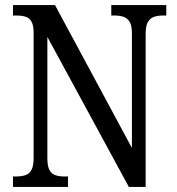

<svg xmlns="http://www.w3.org/2000/svg" viewBox="-20 -734 694 754"><path d="M31 0V-41H43Q64 -41 79.5 -46Q95 -51 103.5 -66.5Q112 -82 112 -113V-605Q112 -635 103.5 -649.5Q95 -664 80 -668.5Q65 -673 45 -673H31V-714H196L498 -153V-605Q498 -634 489 -648.5Q480 -663 465 -668Q450 -673 431 -673H417V-714H633V-673H618Q599 -673 584 -667.5Q569 -662 560.5 -647Q552 -632 552 -601V0H486L166 -589V-113Q166 -82 174 -66.5Q182 -51 197.5 -46Q213 -41 232 -41H247V0Z"/></svg>

Font: Noto Serif Khmer Condensed
Style: Regular
Weight: 400
Width: 3
Designer: Danh Hong and the Monotype Design Team
Foundry: Monotype Imaging Inc.
Version: Version 2.004